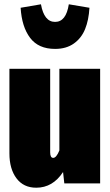

<svg xmlns="http://www.w3.org/2000/svg" viewBox="-20 -855 514 895"><path d="M236.8 -627Q159.2 -627 120.4 -678.5Q81.5 -730 76.2 -818.8L170.9 -835Q185.5 -752.9 236.8 -752.9Q288.1 -752.9 300.8 -835L397 -818.8Q393.6 -761.2 376.7 -719.5Q359.9 -677.7 324.5 -652.3Q289.1 -627 236.8 -627ZM446.8 -534.2V0H279.8L273.9 -53.2Q226.1 20 148.9 20Q89.8 20 56.9 -23.7Q23.9 -67.4 23.9 -140.1V-534.2H213.9V-145Q213.9 -119.1 228 -119.1Q242.7 -119.1 256.8 -153.8V-534.2Z"/></svg>

Font: Fira Sans Compressed Heavy
Style: Regular
Weight: 900
Width: 1
Designer: Carrois Corporate & Edenspiekermann AG
Foundry: Carrois Corporate GbR & Edenspiekermann AG
Version: Version 4.203;PS 004.203;hotconv 1.0.88;makeotf.lib2.5.64775